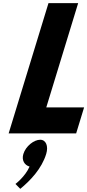

<svg xmlns="http://www.w3.org/2000/svg" viewBox="-20 -845 553 1216"><path d="M475 -825H287L34.7 0H462.3L512.7 -165H273.2ZM234.5 40C271 40 287.9 80 272.6 130C244.2 223 172.1 299 108.4 351L77.9 320C77.9 320 138.6 275 167.3 210C135.3 201 115.7 170 128 130C143.3 80 195.5 40 234.5 40Z"/></svg>

Font: Hussar
Style: BdSuprConOblThree
Weight: 700
Foundry: Cannot Into Space Fonts
Version: Version 2.00